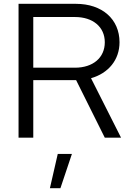

<svg xmlns="http://www.w3.org/2000/svg" viewBox="-20 -720 685 1004"><path d="M77 0H154V-301H378L528 0H613L456 -311C547 -337 605 -407 605 -499C605 -620 514 -700 377 -700H77ZM154 -366V-631H372C466 -631 528 -579 528 -499C528 -418 466 -366 372 -366ZM241 264H296L356 85H282Z"/></svg>

Font: Red Hat Display
Style: Regular
Weight: 400
Designer: Pentagram, MCKL
Foundry: Pentagram, MCKL
Version: Version 1.023